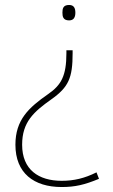

<svg xmlns="http://www.w3.org/2000/svg" viewBox="-20 -653 453 772"><path d="M283 -602C283 -619 278 -633 258 -633C234 -633 231 -619 231 -602C231 -586 234 -571 258 -571C278 -571 283 -586 283 -602ZM272 -439V-451H247V-439C247 -348 226 -311 174 -275C95 -220 42 -171 42 -71C42 43 116 99 228 99C282 99 320 90 378 66L368 40C320 64 277 74 228 74C135 74 69 29 69 -71C69 -162 115 -203 187 -254C256 -303 272 -340 272 -439Z"/></svg>

Font: Noto Sans Kannada UI Thin
Style: Regular
Weight: 100
Designer: Jelle Bosma - Monotype Design Team
Foundry: Monotype Imaging Inc.
Version: Version 2.005